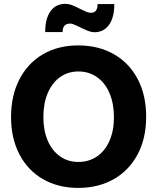

<svg xmlns="http://www.w3.org/2000/svg" viewBox="-20 -942 798 975"><path d="M384.8 -804.2Q381.8 -805.7 370.1 -811.3Q358.4 -816.9 350.3 -819.6Q342.3 -822.3 336.9 -822.3Q297.9 -822.3 297.9 -779.3H209.5Q209.5 -847.2 236.3 -884.8Q263.2 -922.4 311.5 -922.4Q328.6 -922.4 345.9 -915.8Q363.3 -909.2 386.7 -897Q408.2 -886.2 419.7 -881.6Q431.2 -877 442.4 -877Q475.6 -877 475.6 -921.4H560.5Q560.5 -853.5 533.7 -815.9Q506.8 -778.3 459.5 -778.3Q444.3 -778.3 427 -785.2Q409.7 -792 384.8 -804.2ZM36.1 -347.7Q36.1 -456.1 78.4 -538.6Q120.6 -621.1 198 -666.3Q275.4 -711.4 377 -711.4Q480.5 -711.4 559.1 -666.3Q637.7 -621.1 680.2 -538.6Q722.7 -456.1 722.2 -347.7Q722.2 -240.2 679.2 -158.7Q636.2 -77.1 558.1 -32.5Q480 12.2 377 12.2Q275.4 12.2 198 -32.5Q120.6 -77.1 78.4 -158.7Q36.1 -240.2 36.1 -347.7ZM558.6 -346.2Q558.6 -415.5 536.4 -468.3Q514.2 -521 473.1 -550Q432.1 -579.1 377.9 -579.1Q325.2 -579.1 284.9 -550.3Q244.6 -521.5 222.4 -469.2Q200.2 -417 200.2 -347.7Q200.2 -279.3 222.4 -227.8Q244.6 -176.3 284.9 -147.9Q325.2 -119.6 377.9 -119.6Q431.6 -119.6 472.7 -147.7Q513.7 -175.8 536.1 -227.1Q558.6 -278.3 558.6 -346.2Z"/></svg>

Font: Selawik
Style: Bold
Weight: 700
Designer: Aaron Bell
Foundry: Microsoft Corporation
Version: Version 1.01